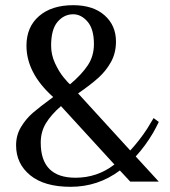

<svg xmlns="http://www.w3.org/2000/svg" viewBox="-20 -700 656 740"><path d="M42 -140Q42 -179 61 -210.5Q80 -242 106.5 -265Q133 -288 185 -326Q82 -418 82 -524Q82 -596 130.5 -638Q179 -680 262 -680Q339 -680 383 -641Q427 -602 427 -540Q427 -496 408 -461.5Q389 -427 359 -400Q329 -373 281 -340L482 -120Q518 -159 548 -205Q563 -229 572 -245L592 -230Q581 -207 570 -188Q540 -137 503 -97L592 0H482L442 -43Q358 20 252 20Q151 20 96.5 -24.5Q42 -69 42 -140ZM342 -530Q342 -588 317.5 -616.5Q293 -645 262 -645Q227 -645 202 -616Q177 -587 177 -524Q177 -489 192 -456.5Q207 -424 225 -402Q243 -380 250 -375Q295 -413 318.5 -448.5Q342 -484 342 -530ZM421 -66 215 -291Q177 -258 157 -225Q137 -192 137 -150Q137 -15 271 -15Q355 -15 421 -66Z"/></svg>

Font: El Messiri
Style: Regular
Weight: 400
Designer: Mohamed Gaber
Foundry: Kief Type Foundry
Version: Version 2.006